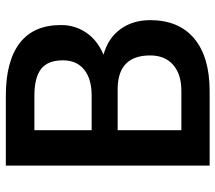

<svg xmlns="http://www.w3.org/2000/svg" viewBox="-62 -712 774 691"><g transform="rotate(-90 325.5 -367.0)"><path d="M74.6 0V-733.5H325.9Q450.4 -733.5 515.4 -683.6Q580.4 -633.8 580.4 -535Q580.4 -484.6 553.1 -444.3Q525.9 -404 473.6 -381.9Q533 -365.7 565.5 -321.2Q598 -276.6 598 -214.1Q598 -110.8 531.7 -55.4Q465.5 0 342.1 0ZM202 -331V-101.8H343.6Q403.5 -101.8 437.3 -131.5Q471 -161.2 471 -214.1Q471 -328.5 354.2 -331ZM202 -424.7H327Q386.4 -424.7 419.9 -451.6Q453.4 -478.6 453.4 -528Q453.4 -582.4 422.4 -606.5Q391.4 -630.7 325.9 -630.7H202Z"/></g></svg>

Font: Vazir FD Medium
Style: Regular
Weight: 500
Foundry: DejaVu fonts team - Redesigned by Saber Rastikerdar
Version: Version 21.10;October 20, 2019;FontCreator 12.0.0.2547 64-bi